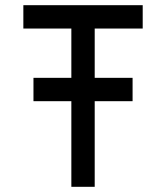

<svg xmlns="http://www.w3.org/2000/svg" viewBox="-20 -720 640 740"><path d="M491 -420V-330H109V-420ZM70 -610V-700H530V-610H345V0H255V-610Z"/></svg>

Font: Fliege Mono Thin
Style: Regular
Weight: 100
Version: Version 0.020;Glyphs 3.3 (3306)